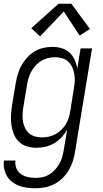

<svg xmlns="http://www.w3.org/2000/svg" viewBox="-26 -777 546 1020"><path d="M164 223Q141 223 119 220.5Q97 218 77 210.5Q57 203 40 190.5Q23 178 12 160Q1 142 -3.5 120.5Q-8 99 -5 76H56Q53 98 61 117Q69 136 85 147.5Q101 159 121.5 163.5Q142 168 164 168Q182 168 200.5 164Q219 160 235.5 150Q252 140 265.5 125.5Q279 111 288.5 94.5Q298 78 303.5 60Q309 42 312 24L331 -88Q318 -66 300.5 -47Q283 -28 261 -15.5Q239 -3 215 2.5Q191 8 167 8Q141 8 116.5 0.5Q92 -7 74.5 -24Q57 -41 47.5 -64.5Q38 -88 34.5 -113Q31 -138 32.5 -164.5Q34 -191 38 -218L58 -338Q62 -361 69 -384.5Q76 -408 88.5 -430Q101 -452 118.5 -471.5Q136 -491 158 -504Q180 -517 204 -522.5Q228 -528 252 -528Q278 -528 301.5 -521Q325 -514 342.5 -498Q360 -482 370 -460.5Q380 -439 385 -414L402 -520H463L372 33Q368 57 360 81.5Q352 106 338.5 128.5Q325 151 305.5 170Q286 189 262.5 201Q239 213 213.5 218Q188 223 164 223ZM198 -47Q216 -47 234 -51Q252 -55 268.5 -64Q285 -73 299 -86.5Q313 -100 323 -116Q333 -132 338.5 -149.5Q344 -167 347 -185L366 -305Q370 -325 371 -344.5Q372 -364 369 -383Q366 -402 358 -419.5Q350 -437 336.5 -449.5Q323 -462 304.5 -467.5Q286 -473 266 -473Q248 -473 229.5 -468.5Q211 -464 194.5 -454.5Q178 -445 164.5 -430.5Q151 -416 141.5 -399Q132 -382 126.5 -364.5Q121 -347 118 -329L98 -209Q95 -189 94 -169.5Q93 -150 96 -132Q99 -114 107 -97.5Q115 -81 128.5 -69Q142 -57 160.5 -52Q179 -47 198 -47ZM187 -584 140 -627 285 -757H353L452 -623L397 -588L313 -716Z"/></svg>

Font: Iosevka SS04 Light
Style: Italic
Weight: 300
Italic angle: -9°
Monospace: yes
Designer: Belleve Invis
Foundry: Belleve Invis
Version: Version 19.0.0; ttfautohint (v1.8.4)